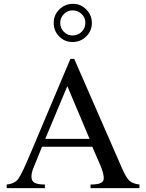

<svg xmlns="http://www.w3.org/2000/svg" viewBox="-20 -981 762 1001"><path d="M358 -762Q317 -762 288.5 -791Q260 -820 260 -862Q260 -903 289.5 -932Q319 -961 361 -961Q401 -961 430 -931.5Q459 -902 459 -861Q459 -820 429.5 -791Q400 -762 358 -762ZM425 -862Q425 -889 405.5 -908Q386 -927 358 -927Q332 -927 313 -907.5Q294 -888 294 -862Q294 -834 313 -815Q332 -796 358 -796Q386 -796 405.5 -815Q425 -834 425 -862ZM707 0H452V-19Q492 -19 507 -28Q521 -35 521 -52Q521 -78 502 -122L461 -216H199L153 -102Q144 -79 144 -60Q144 -37 160.5 -28Q177 -19 214 -19V0H15V-19Q57 -23 76 -49.5Q95 -76 141 -186L347 -674H367L613 -111Q635 -59 652.5 -41Q670 -23 707 -19ZM447 -257 331 -532 216 -257Z"/></svg>

Font: STIX MathJax Latin
Style: Regular
Weight: 400
Designer: MicroPress Inc., with final additions and corrections provided by Coen Hoffman, Elsevier (retired)
Version: Version 1.1.1